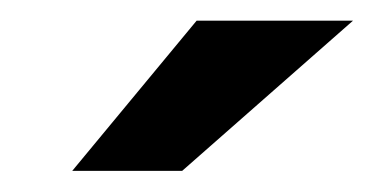

<svg xmlns="http://www.w3.org/2000/svg" viewBox="-20 -743 362 186"><path d="M170.5 -723H322L156.5 -577.5H50Z"/></svg>

Font: Public Sans
Style: Bold Italic
Weight: 700
Italic angle: -8°
Designer: The Public Sans project authors (U.S. Web Design System). Libre Franklin designed by Pablo Impallari and Rodrigo Fuenzal
Version: Version 1.008; ttfautohint (v1.8.1) -l 8 -r 50 -G 200 -x 14 